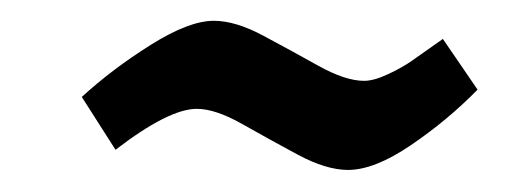

<svg xmlns="http://www.w3.org/2000/svg" viewBox="-20 -524 483 181"><path d="M308.1 -363.8Q287.6 -363.8 260.7 -378.2Q233.9 -392.6 208.5 -407Q183.1 -421.4 165.5 -421.4Q139.2 -421.4 88.9 -382.8L57.1 -432.6Q85.9 -459 122.1 -481.7Q158.2 -504.4 181.6 -504.4Q202.1 -504.4 228.5 -490.2Q254.9 -476.1 280.3 -461.9Q305.7 -447.8 323.2 -447.8Q332.5 -447.8 345.9 -454.1Q359.4 -460.4 368.4 -466.8Q377.4 -473.1 397.5 -487.3L430.2 -439.5Q401.9 -410.6 367.4 -387.2Q333 -363.8 308.1 -363.8Z"/></svg>

Font: Oswald
Style: Regular
Weight: 400
Designer: Vernon Adams
Foundry: Vernon Adams
Version: 3.0; ttfautohint (v0.94.23-7a4d-dirty) -l 8 -r 50 -G 200 -x 